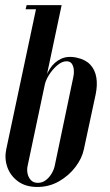

<svg xmlns="http://www.w3.org/2000/svg" viewBox="-20 -719 426 744"><path d="M4.2 -140.5 122.8 -699H218.8L98.8 -132.2ZM79.2 -683 83.2 -699H132.8L128.8 -683ZM4.2 -140.5 148.5 -390.2Q156 -425.2 173 -452Q190 -478.8 216.6 -491.1Q243.2 -503.5 279 -495.2Q312 -487.8 330.1 -468.1Q348.2 -448.5 353.2 -419.4Q358.2 -390.2 350.8 -353.8L305 -140.5Q297.8 -105.5 272.4 -72Q247 -38.5 208.8 -16.5Q170.5 5.5 124.8 5.5Q79 5.5 49.4 -16.5Q19.8 -38.5 8.2 -71.9Q-3.2 -105.2 4.2 -140.5ZM153.5 -390.8 87 -76.2Q83.5 -60.2 87.1 -45.1Q90.8 -30 100.5 -20.2Q110.2 -10.5 127 -10.5Q143.2 -10.5 156.6 -20.2Q170 -30 179.2 -45.1Q188.5 -60.2 192 -76.2L264.2 -421Q267.2 -433.5 266.1 -447.6Q265 -461.8 258.6 -471.6Q252.2 -481.5 237.8 -481.5Q220.2 -481.5 201.9 -465.9Q183.5 -450.2 170.2 -429Q157 -407.8 153.5 -390.8Z"/></svg>

Font: Emberly Black
Style: Italic
Weight: 900
Italic angle: -12°
Designer: Rajesh Rajput
Foundry: Rajesh Rajput
Version: Version 1.000